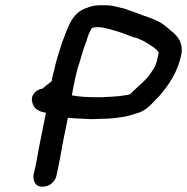

<svg xmlns="http://www.w3.org/2000/svg" viewBox="-20 -680 708 727"><path d="M102 -295C105 -271 125 -259 144 -255L154 -253C146 -211 129 -131 122 -91C118 -67 114 -47 109 -26L108 -25C104 -5 107 27 141 27C169 27 190 6 194 -16C199 -43 206 -70 211 -101C216 -132 229 -195 237 -234C262 -231 295 -231 322 -229H323C336 -229 348 -229 362 -230C392 -230 421 -233 450 -238L464 -241C474 -243 484 -247 494 -250C539 -260 561 -297 582 -315C619 -358 655 -408 668 -482V-483C671 -521 653 -540 637 -556C620 -568 605 -586 581 -598C563 -608 540 -615 518 -623L486 -635C475 -638 464 -643 453 -647C435 -650 410 -660 382 -660H356C337 -660 322 -655 308 -650C246 -630 234 -562 215 -519C206 -487 193 -455 186 -417C183 -407 179 -393 177 -382L176 -373C167 -365 153 -355 140 -344C114 -341 95 -316 102 -295ZM252 -319C260 -362 268 -406 281 -443C290 -474 298 -503 309 -528V-530C310 -534 312 -539 314 -546C324 -569 327 -576 336 -576C337 -576 343 -577 344 -577H356C360 -577 363 -576 372 -575C405 -568 440 -557 469 -545C478 -541 489 -538 498 -536C506 -532 516 -529 523 -525C543 -512 564 -502 575 -489C577 -486 580 -482 581 -481L577 -462C575 -458 575 -454 574 -448C572 -443 569 -434 567 -429L566 -428C565 -424 562 -420 554 -408C536 -378 503 -354 472 -323C471 -322 459 -320 445 -318C423 -314 395 -314 369 -312H338C310 -312 277 -314 252 -319Z"/></svg>

Font: Scribbler
Style: BlkIta
Weight: 900
Designer: Mew Too
Foundry: Cannot Into Space Fonts
Version: Version 1.001